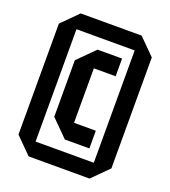

<svg xmlns="http://www.w3.org/2000/svg" viewBox="-150 -850 940 1060"><g transform="rotate(20 320.0 -320.0)"><path d="M199 -154V-486L297 -584H441V-480H313V-160H441V-56H297ZM47 6V-646L141 -740H499L593 -646V6L499 100H141ZM149 -650V10H491V-650Z"/></g></svg>

Font: Tektur Condensed Medium
Style: Regular
Weight: 500
Width: 3
Designer: Adam Jagosz
Foundry: Adam Jagosz
Version: Version 1.005;gftools[0.9.30]